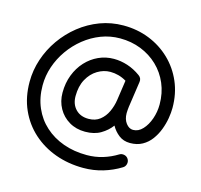

<svg xmlns="http://www.w3.org/2000/svg" viewBox="-138 -888 1386 1322"><g transform="rotate(15 555.5 -227.0)"><path d="M846.2 143.6Q856 159.7 851.6 178.5Q847.2 197.3 831.1 207Q773.4 242.7 706.5 262.7Q639.6 282.7 566.9 282.7Q460.4 282.7 367.9 249.3Q275.4 215.8 205.6 153.1Q135.7 90.3 96.4 2.2Q57.1 -85.9 57.1 -195.3Q57.1 -277.8 83.5 -356.9Q109.9 -436 158.2 -504.6Q206.5 -573.2 272.2 -625.5Q337.9 -677.7 416.7 -707.3Q495.6 -736.8 583 -736.8Q681.2 -736.8 766.6 -702.9Q852.1 -668.9 916.7 -606.9Q981.4 -544.9 1017.8 -460.7Q1054.2 -376.5 1054.2 -275.4Q1054.2 -242.2 1047.4 -201.2Q1040.5 -160.2 1024.9 -118.9Q1009.3 -77.6 983.9 -43Q958.5 -8.3 921.1 12.7Q883.8 33.7 833 33.7Q786.6 33.7 753.4 8.1Q720.2 -17.6 699.7 -54.7Q670.4 -15.1 625 11.7Q579.6 38.6 514.2 38.6Q450.2 38.6 400.6 9.3Q351.1 -20 323.2 -70.1Q295.4 -120.1 295.4 -181.6Q295.4 -251 317.9 -308.8Q340.3 -366.7 379.4 -408.9Q418.5 -451.2 469.5 -474.4Q520.5 -497.6 578.1 -497.6Q627.4 -497.6 676.3 -481.7Q725.1 -465.8 769.5 -433.6Q793 -417 788.6 -389.2L763.2 -214.8Q762.7 -211.9 762.2 -209Q760.7 -196.8 759.5 -183.1Q758.3 -169.4 758.3 -159.2Q758.3 -115.7 780 -87.4Q801.8 -59.1 830.1 -59.1Q868.2 -59.1 897.9 -91.1Q927.7 -123 945.1 -172.6Q962.4 -222.2 962.4 -275.4Q962.4 -356 933.6 -423.6Q904.8 -491.2 853 -540.8Q801.3 -590.3 732.2 -617.7Q663.1 -645 583 -645Q512.7 -645 448.2 -620.4Q383.8 -595.7 329.3 -552Q274.9 -508.3 234.6 -451.2Q194.3 -394 172.1 -328.6Q149.9 -263.2 149.9 -195.3Q149.9 -107.4 180.7 -36.4Q211.4 34.7 267.6 85.4Q323.7 136.2 399.9 163.6Q476.1 190.9 566.9 190.9Q626.5 190.9 680.9 174.3Q735.4 157.7 782.7 128.4Q798.8 118.7 817.6 123Q836.4 127.4 846.2 143.6ZM692.9 -372.6Q665 -389.2 636 -397Q606.9 -404.8 578.1 -404.8Q530.3 -404.8 486.6 -378.4Q442.9 -352.1 415.5 -302.2Q388.2 -252.4 388.2 -181.6Q388.2 -124 422.4 -88.6Q456.5 -53.2 514.2 -53.2Q563 -53.2 595.7 -79.1Q628.4 -105 647 -145.3Q665.5 -185.5 671.9 -228.5Z"/></g></svg>

Font: Mikhak-DS2-FD Medium
Style: Regular
Weight: 500
Designer: Amin Abedi
Version: Version 3.4